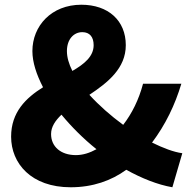

<svg xmlns="http://www.w3.org/2000/svg" viewBox="-20 -778 813 812"><path d="M279 14C372 14 451 -14 514 -60C579 -24 646 3 709 14L751 -130C714 -135 670 -152 623 -175C680 -251 720 -334 747 -424H585C567 -356 538 -298 501 -250C449 -288 399 -332 358 -377C436 -429 512 -489 512 -587C512 -691 438 -758 324 -758C197 -758 117 -668 117 -562C117 -515 134 -463 162 -409C90 -364 27 -304 27 -200C27 -87 112 14 279 14ZM388 -147C359 -131 330 -122 301 -122C237 -122 196 -158 196 -211C196 -242 214 -268 240 -293C283 -241 333 -191 388 -147ZM286 -478C271 -508 263 -536 263 -562C263 -612 292 -642 328 -642C360 -642 376 -621 376 -587C376 -540 338 -508 286 -478Z"/></svg>

Font: Noto Sans CJK HK Black
Style: Regular
Weight: 900
Designer: Ryoko NISHIZUKA 西塚涼子 (kana, bopomofo & ideographs); Paul D. Hunt (Latin, Greek & Cyrillic); Sandoll Communications 산돌커뮤니
Foundry: Adobe
Version: Version 2.004;hotconv 1.0.118;makeotfexe 2.5.65603